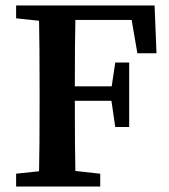

<svg xmlns="http://www.w3.org/2000/svg" viewBox="-20 -683 619 703"><path d="M462 -610H256Q254 -530 254 -367H389L402 -454H453V-218H402L388 -314H254Q254 -140 256 -57L347 -47V0H39V-47L123 -56Q125 -139 125 -310V-353Q125 -522 123 -607L39 -616V-663H546L553 -488H483Z"/></svg>

Font: TypoPRO Source Serif Pro
Style: Regular
Weight: 600
Designer: Frank Grießhammer
Foundry: Adobe Systems Incorporated
Version: Version 1.017;PS 1.0;hotconv 1.0.79;makeotf.lib2.5.61930